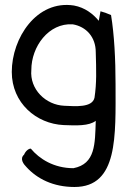

<svg xmlns="http://www.w3.org/2000/svg" viewBox="-20 -509 515 766"><path d="M27 -222C27 -98 125 -15 234 -10C285 -8 335 -6 362 -27C359 65 361 145 273 162C195 162 137 125 103 84C97 83 83 91 76 108C57 125 75 147 86 158C128 204 192 237 277 237C452 237 441 33 441 -173C441 -272 436 -370 423 -449C407 -456 393 -461 381 -464L374 -426C352 -453 319 -479 275 -487C126 -510 27 -357 27 -222ZM105 -230C105 -323 174 -418 270 -412C324 -403 362 -361 362 -301C364 -229 366 -179 357 -119C348 -79 281 -85 237 -87C162 -90 98 -153 105 -230Z"/></svg>

Font: Snowfall
Style: Regular
Weight: 400
Designer: Jasper
Foundry: Cannot Into Space Fonts
Version: Version 0.9